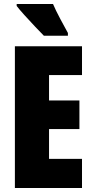

<svg xmlns="http://www.w3.org/2000/svg" viewBox="-20 -947 472 967"><path d="M64 -927V-917Q76 -901 103 -871Q130 -841 158 -811.5Q186 -782 201 -767H322V-781Q310 -802 284.5 -850Q259 -898 247 -927ZM393 -147H227V-297H380V-441H227V-569H393V-714H55V0H393Z"/></svg>

Font: Noto Sans Display Condensed Black
Style: Regular
Weight: 900
Width: 3
Designer: Monotype Design team
Foundry: Monotype Imaging Inc.
Version: 1.000